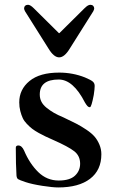

<svg xmlns="http://www.w3.org/2000/svg" viewBox="-20 -782 479 813"><path d="M82 -746.1Q82 -752.9 86.4 -757.3Q90.8 -761.7 98.6 -761.7Q108.4 -761.7 123 -747.1L229.5 -641.6H231.4L337.9 -747.1Q352.5 -761.7 362.3 -761.7Q370.1 -761.7 374.5 -757.3Q378.9 -752.9 378.9 -746.1Q378.9 -742.2 375 -734.4L275.4 -576.2Q252.9 -539.1 230.5 -539.1Q208 -539.1 185.5 -576.2L85.9 -734.4Q82 -742.2 82 -746.1ZM46.9 -156.2Q46.9 -166 57.6 -166Q72.3 -166 82 -144.5Q105.5 -88.9 142.1 -53.2Q178.7 -17.6 228.5 -17.6Q275.4 -17.6 297.4 -38.1Q319.3 -58.6 319.3 -88.9Q319.3 -122.1 294.4 -141.6Q269.5 -161.1 205.1 -189.5Q185.5 -198.2 172.9 -204.1Q160.2 -210 143.6 -219.2Q127 -228.5 116.2 -236.8Q105.5 -245.1 93.8 -257.3Q82 -269.5 76.2 -282.2Q70.3 -294.9 65.9 -312Q61.5 -329.1 61.5 -348.6Q61.5 -403.3 105 -439Q148.4 -474.6 230.5 -474.6Q288.1 -474.6 339.8 -454.1Q365.2 -443.4 373 -436.5Q380.9 -429.7 380.9 -418Q380.9 -405.3 377 -379.9Q367.2 -328.1 360.8 -328.1Q354.5 -328.1 350.1 -333Q345.7 -337.9 339.8 -347.7Q290 -445.3 228.5 -445.3Q148.4 -445.3 148.4 -381.8Q148.4 -365.2 155.3 -351.6Q162.1 -337.9 177.2 -325.7Q192.4 -313.5 208.5 -304.2Q224.6 -294.9 248 -285.2Q281.2 -269.5 302.2 -258.8Q323.2 -248 345.7 -232.9Q368.2 -217.8 380.4 -203.6Q392.6 -189.5 400.9 -169.9Q409.2 -150.4 409.2 -128.9Q409.2 -61.5 361.3 -24.9Q313.5 11.7 226.6 11.7Q203.1 11.7 159.2 4.9Q115.2 -2 88.9 -10.7Q62.5 -19.5 56.6 -23.4Q50.8 -27.3 49.8 -39.1Q46.9 -85 46.9 -156.2Z"/></svg>

Font: Monomakh Unicode TT
Style: Medium
Weight: 500
Designer: Alexey Kryukov, Aleksandr Andreev
Version: Version 1.1